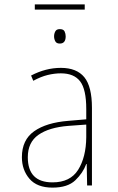

<svg xmlns="http://www.w3.org/2000/svg" viewBox="-20 -847 540 877"><path d="M367 -803V-827H139V-803ZM280 -681Q280 -693 275 -703.5Q270 -714 253 -714Q238 -714 232.5 -703.5Q227 -693 227 -681Q227 -669 232.5 -658.5Q238 -648 253 -648Q280 -648 280 -681ZM107 -129Q107 -197 155.5 -231Q204 -265 292 -272L374 -278V-220Q373 -129 337 -71.5Q301 -14 220 -14Q107 -14 107 -129ZM374 -98H376L378 0H400V-354Q400 -452 365 -494.5Q330 -537 258 -537Q189 -537 122 -502L132 -478Q167 -497 198 -504.5Q229 -512 258 -512Q318 -512 346 -475.5Q374 -439 374 -349V-302L292 -295Q192 -287 136 -247.5Q80 -208 80 -129Q80 -71 114.5 -30.5Q149 10 220 10Q289 10 324 -23.5Q359 -57 374 -98Z"/></svg>

Font: Noto Sans Mono UI Condensed Thin
Style: Regular
Weight: 250
Width: 3
Designer: Monotype Design team
Foundry: Monotype Imaging Inc.
Version: 1.000